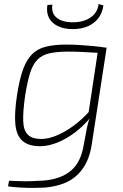

<svg xmlns="http://www.w3.org/2000/svg" viewBox="-20 -716 611 956"><path d="M470 -479H511L437 2Q430 50 412.5 88Q395 126 366 154Q337 182 297 197.5Q257 213 204 218Q185 219 152 219.5Q119 220 83.5 218Q48 216 20 212L25 184Q52 185 80 186Q108 187 137.5 186Q167 185 198 183Q283 176 333 134Q383 92 397 5Q406 -46 413 -80Q420 -114 429 -133L419 -141ZM310 -494Q342 -494 374.5 -492Q407 -490 440 -487Q473 -484 505 -479L487 -452Q433 -455 395 -457Q357 -459 321 -459Q263 -459 226 -450.5Q189 -442 166 -418.5Q143 -395 129.5 -351.5Q116 -308 105 -239Q94 -162 95.5 -114.5Q97 -67 118.5 -45.5Q140 -24 186 -24Q219 -24 260 -40.5Q301 -57 344.5 -88.5Q388 -120 429 -166L437 -139Q399 -91 354 -57Q309 -23 264 -5.5Q219 12 180 12Q122 12 92 -14.5Q62 -41 56.5 -97Q51 -153 65 -244Q77 -321 94.5 -369.5Q112 -418 139 -445.5Q166 -473 208 -483.5Q250 -494 310 -494ZM471 -696 495 -689Q490 -653 470.5 -626.5Q451 -600 418 -585.5Q385 -571 342 -571Q299 -571 268 -586Q237 -601 223.5 -628Q210 -655 216 -691L241 -693Q234 -651 262 -628Q290 -605 342 -605Q396 -605 431 -629Q466 -653 471 -696Z"/></svg>

Font: Exo 2 ExtraLight
Style: Italic
Weight: 250
Italic angle: -8°
Designer: Natanael Gama
Foundry: Natanael Gama
Version: Version 2.010